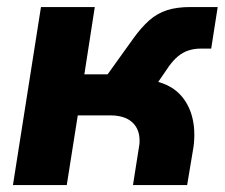

<svg xmlns="http://www.w3.org/2000/svg" viewBox="-20 -533 647 553"><path d="M17.3 0 98 -512.7H253L223 -319H290L363.7 -421.7Q387 -454.3 410 -474.5Q433 -494.7 461.2 -503.7Q489.3 -512.7 528 -512.7H607L588.3 -393H557.3Q539 -393 522.5 -387.5Q506 -382 492.3 -370.5Q478.7 -359 466.3 -341.7L435.7 -297Q486.7 -283 513.2 -242.5Q539.7 -202 539.7 -145Q539.7 -134 538.7 -122Q537.7 -110 535.3 -97.7L519 0H363L380.3 -109.7Q381.3 -114.3 381.7 -119Q382 -123.7 382 -127.7Q382 -162 360.3 -181.3Q338.7 -200.7 296.7 -200.7H204L172.3 0Z"/></svg>

Font: MuseoModerno Thin
Style: Italic
Weight: 100
Italic angle: -9°
Designer: Pablo Cosgaya, Héctor Gatti, Marcela Romero, and the Authors of The MuseoModerno Project.
Foundry: Omnibus-Type Team
Version: Version 1.003